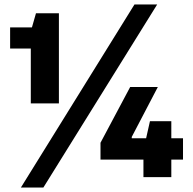

<svg xmlns="http://www.w3.org/2000/svg" viewBox="-20 -788 859 854"><path d="M117 -328V-572H25V-666H122L140 -729H242V-328ZM73 46 578 -768H679L173 46ZM427 -78V-153L559 -401H682L566 -179V-173H794V-78ZM618 0V-120L647 -249H742V0Z"/></svg>

Font: Hubot Sans SemiExpanded
Style: Bold
Weight: 700
Width: 6
Designer: Deni Anggara
Foundry: GitHub, Inc., Subsidiary of Microsoft Corporation
Version: Version 2.000